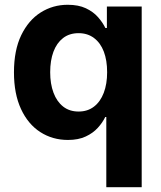

<svg xmlns="http://www.w3.org/2000/svg" viewBox="-20 -568 665 792"><path d="M564.5 204.1H418.5V-85.4H414.1Q403.3 -62.5 383.5 -40.8Q363.8 -19 333.5 -4.9Q303.2 9.3 260.3 9.3Q196.8 9.3 146.2 -23.2Q95.7 -55.7 66.7 -118.2Q37.6 -180.7 37.6 -269.5Q37.6 -360.8 67.6 -422.9Q97.7 -484.9 147.9 -516.6Q198.2 -548.3 259.3 -548.3Q303.7 -548.3 334.2 -533.9Q364.7 -519.5 384.3 -497.3Q403.8 -475.1 414.6 -452.6H420.9V-541H564.5ZM304.2 -107.9Q341.3 -107.9 367.7 -128.2Q394 -148.4 408 -185.1Q421.9 -221.7 421.9 -270Q421.9 -319.3 408.2 -355.2Q394.5 -391.1 367.9 -411.1Q341.3 -431.2 304.2 -431.2Q266.1 -431.2 240 -410.9Q213.9 -390.6 200.4 -354.5Q187 -318.4 187 -270Q187 -222.2 200.7 -185.5Q214.4 -148.9 240.5 -128.4Q266.6 -107.9 304.2 -107.9Z"/></svg>

Font: Inter 17pt
Style: Bold
Weight: 700
Version: Version 4.001;git-66647c0bb